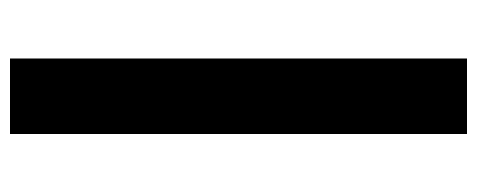

<svg xmlns="http://www.w3.org/2000/svg" viewBox="-305 -435 954 384"><g transform="rotate(90 172.0 -243.0)"><path d="M97 214V-700H248V214Z"/></g></svg>

Font: Rosa Sans Black
Style: Regular
Weight: 900
Designer: Pentagram / MCKL
Foundry: Pentagram / MCKL
Version: Version 1.005;September 16, 2019;FontCreator 11.5.0.2425 64-